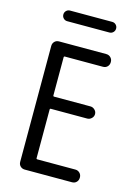

<svg xmlns="http://www.w3.org/2000/svg" viewBox="-134 -984 767 1057"><g transform="rotate(15 250.0 -455.0)"><path d="M115.2 0Q100.6 0 90.3 -9.8Q80.1 -19.5 80.1 -35.2V-695.3Q80.1 -710 89.8 -720.2Q99.6 -730.5 115.2 -730.5H384.8Q399.4 -730.5 409.7 -720.2Q419.9 -710 419.9 -695.3V-693.4Q419.9 -678.7 410.2 -668.5Q400.4 -658.2 384.8 -658.2H167Q162.1 -658.2 162.1 -653.3V-434.6Q162.1 -429.7 167 -429.7H375Q388.7 -429.7 399.4 -419.4Q410.2 -409.2 410.2 -395Q410.2 -380.9 399.4 -370.6Q388.7 -360.4 375 -360.4H167Q162.1 -360.4 162.1 -355.5V-77.1Q162.1 -72.3 167 -72.3H384.8Q399.4 -72.3 409.7 -62Q419.9 -51.8 419.9 -37.1V-35.2Q419.9 -20.5 410.2 -10.3Q400.4 0 384.8 0ZM370.1 -910.2Q382.8 -910.2 391.6 -901.4Q400.4 -892.6 400.4 -879.9Q400.4 -867.2 391.6 -858.4Q382.8 -849.6 370.1 -849.6H129.9Q117.2 -849.6 108.4 -858.4Q99.6 -867.2 99.6 -879.9Q99.6 -892.6 108.4 -901.4Q117.2 -910.2 129.9 -910.2Z"/></g></svg>

Font: Rounded-L Mgen+ 2m regular
Style: Regular
Weight: 400
Designer: [Source Han Sans]
Ryoko NISHIZUKA  (kana & ideographs); Paul D. Hunt (Latin, Greek & Cyrillic); Wenlong ZHANG  (bopomofo
Version: Version 1.059.20150602